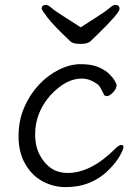

<svg xmlns="http://www.w3.org/2000/svg" viewBox="-20 -749 570 787"><path d="M429 -56Q357 18 250 18Q198 18 153.5 -6.5Q109 -31 82.5 -78.5Q56 -126 56 -190Q56 -254 78.5 -307Q101 -360 138 -400Q175 -440 221 -463Q267 -486 310.5 -486Q354 -486 382 -474.5Q410 -463 426.5 -447Q443 -431 450.5 -417.5Q458 -404 458 -401Q458 -385 443 -370Q428 -355 419 -355Q410 -355 407 -360Q400 -374 393 -387Q386 -400 375 -407Q346 -427 315 -427Q251 -427 188 -360Q124 -288 124 -199Q124 -147 144 -112Q183 -40 257 -40Q353 -40 453 -140Q468 -155 477 -155Q486 -155 486 -146Q486 -137 472 -111.5Q458 -86 429 -56ZM311 -637Q346 -660 380 -681.5Q414 -703 429 -716Q444 -729 452 -729Q470 -729 470 -712.5Q470 -696 384 -612Q364 -593 352 -581Q340 -569 310.5 -569Q281 -569 270 -578Q200 -644 175.5 -676Q151 -708 151 -713Q151 -729 169 -729Q177 -729 192 -716Q207 -703 241.5 -681.5Q276 -660 311 -637Z"/></svg>

Font: QiushuiShotai
Style: Regular
Weight: 600
Designer: Fontworks Inc.
Foundry: Fontworks Inc.
Version: Version 1.250